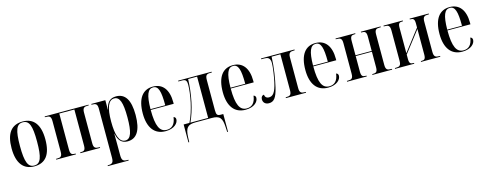

<svg xmlns="http://www.w3.org/2000/svg" viewBox="-27 -1306 5833 2300"><g transform="rotate(-15 2889.5 -156.0)"><path d="M253 10C391 10 463 -79 463 -269C463 -455 388 -546 255 -546C115 -546 44 -455 44 -269C44 -80 122 10 253 10ZM254 0C178 0 148 -71 148 -269C148 -467 176 -536 253 -536C333 -536 360 -467 360 -269C360 -72 333 0 254 0Z M526 0H770V-10H766C722 -10 704 -18 704 -79V-524H891V-79C891 -19 873 -10 831 -10H825V0H1070V-10H1059C1014 -10 993 -20 993 -79V-458C993 -517 1014 -527 1058 -527H1070V-536H526V-526H538C582 -526 602 -517 602 -457V-79C602 -18 582 -10 538 -10H526Z M1103 235H1361V225H1347C1297 225 1279 211 1279 147V12C1279 -33 1279 -75 1278 -119H1280C1298 -33 1337 10 1411 10C1521 10 1583 -79 1583 -272C1583 -461 1523 -547 1413 -547C1337 -547 1297 -505 1280 -418H1278V-536H1104V-526H1112C1157 -526 1177 -516 1177 -457V148C1177 211 1160 225 1109 225H1103ZM1386 -7C1311 -7 1279 -101 1279 -270C1279 -441 1313 -529 1385 -529C1452 -529 1481 -457 1481 -269C1481 -87 1454 -7 1386 -7Z M1881 10C1991 10 2041 -49 2041 -95C2041 -112 2032 -125 2015 -129C2004 -40 1962 -2 1899 -2C1813 -2 1773 -79 1773 -282H2058V-302C2058 -459 1989 -546 1870 -546C1743 -546 1670 -451 1670 -264C1670 -90 1744 10 1881 10ZM1956 -292H1773C1775 -469 1805 -536 1870 -536C1934 -536 1956 -468 1956 -292Z M2109 210H2119L2121 150C2126 32 2156 0 2256 0H2454C2554 0 2582 34 2587 154L2590 210H2600V-10H2570C2526 -10 2515 -24 2515 -79V-454C2515 -515 2533 -526 2578 -526H2596V-536H2181V-526H2222C2268 -526 2285 -515 2285 -457C2285 -403 2275 -323 2258 -242C2240 -162 2215 -80 2181 -12H2109ZM2193 -12C2259 -156 2294 -327 2302 -524H2413V-12Z M2873 10C2983 10 3033 -49 3033 -95C3033 -112 3024 -125 3007 -129C2996 -40 2954 -2 2891 -2C2805 -2 2765 -79 2765 -282H3050V-302C3050 -459 2981 -546 2862 -546C2735 -546 2662 -451 2662 -264C2662 -90 2736 10 2873 10ZM2948 -292H2765C2767 -469 2797 -536 2862 -536C2926 -536 2948 -468 2948 -292Z M3164 7C3224 7 3258 -32 3287 -156C3309 -250 3333 -390 3337 -524H3446V-79C3446 -20 3427 -10 3379 -10H3374V0H3624V-10H3615C3567 -10 3547 -20 3547 -79V-459C3547 -516 3568 -526 3617 -526H3624V-536H3209V-526H3244C3287 -526 3321 -518 3321 -447C3321 -399 3302 -274 3289 -218C3261 -92 3228 -61 3182 -61C3150 -61 3133 -79 3130 -108C3108 -107 3092 -88 3092 -60C3092 -20 3119 7 3164 7Z M3897 10C4007 10 4057 -49 4057 -95C4057 -112 4048 -125 4031 -129C4020 -40 3978 -2 3915 -2C3829 -2 3789 -79 3789 -282H4074V-302C4074 -459 4005 -546 3886 -546C3759 -546 3686 -451 3686 -264C3686 -90 3760 10 3897 10ZM3972 -292H3789C3791 -469 3821 -536 3886 -536C3950 -536 3972 -468 3972 -292Z M4133 0H4377V-10H4373C4329 -10 4312 -18 4312 -79V-270H4513V-79C4513 -19 4495 -10 4453 -10H4447V0H4692V-10H4681C4636 -10 4615 -20 4615 -79V-457C4615 -517 4636 -526 4680 -526H4692V-536H4447V-526H4453C4495 -526 4513 -517 4513 -457V-280H4312V-457C4312 -517 4329 -526 4371 -526H4377V-536H4133V-526H4145C4189 -526 4210 -517 4210 -457V-79C4210 -18 4189 -10 4145 -10H4133Z M4728 0H4966V-10H4959C4924 -10 4907 -18 4907 -75V-129L5110 -392V-76C5110 -20 5094 -10 5060 -10H5050V0H5289V-10H5279C5233 -10 5212 -20 5212 -82V-455C5212 -517 5233 -526 5279 -526H5289V-536H5052V-526H5060C5093 -526 5110 -516 5110 -463V-410L4907 -146V-463C4907 -518 4923 -526 4959 -526H4967V-536H4728V-526H4740C4784 -526 4805 -517 4805 -455V-80C4805 -18 4784 -10 4740 -10H4728Z M5561 10C5671 10 5721 -49 5721 -95C5721 -112 5712 -125 5695 -129C5684 -40 5642 -2 5579 -2C5493 -2 5453 -79 5453 -282H5738V-302C5738 -459 5669 -546 5550 -546C5423 -546 5350 -451 5350 -264C5350 -90 5424 10 5561 10ZM5636 -292H5453C5455 -469 5485 -536 5550 -536C5614 -536 5636 -468 5636 -292Z"/></g></svg>

Font: Noto Serif Display Condensed Medium
Style: Regular
Weight: 500
Width: 3
Designer: Monotype Design Team
Foundry: Monotype Imaging Inc.
Version: Version 2.009